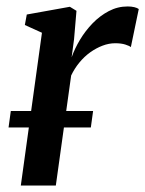

<svg xmlns="http://www.w3.org/2000/svg" viewBox="-20 -575 450 595"><path d="M44.5 0 110 -473.5 57 -497.5 63 -530 196.5 -554 217 -541.5 209.5 -453.5 202 -397.5Q211.5 -424.5 228 -452Q244.5 -479.5 267 -502.8Q289.5 -526 317 -540.5Q344.5 -555 375.5 -555Q387 -555 396.2 -552.8Q405.5 -550.5 410 -547L385.5 -429Q381 -433 368.2 -437Q355.5 -441 337 -441Q317.5 -441 297.8 -433.5Q278 -426 259.5 -412.8Q241 -399.5 226 -381.2Q211 -363 200.5 -341L153 0ZM268.5 -231 261.5 -180H6.5L13.5 -231Z"/></svg>

Font: Merriweather 48pt Medium
Style: Italic
Weight: 500
Italic angle: -7.8°
Version: Version 2.101